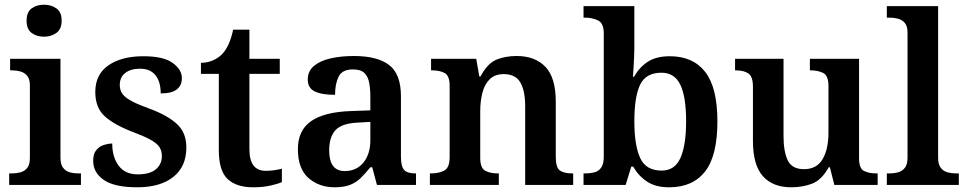

<svg xmlns="http://www.w3.org/2000/svg" viewBox="-20 -786 4110 816"><path d="M167 -630Q136 -630 114.5 -646Q93 -662 93 -698Q93 -735 114.5 -750.5Q136 -766 167 -766Q197 -766 219.5 -750.5Q242 -735 242 -698Q242 -662 219.5 -646Q197 -630 167 -630ZM19 0V-49H32Q49 -49 66.5 -53.5Q84 -58 95.5 -72Q107 -86 107 -115V-424Q107 -451 95 -464.5Q83 -478 66 -482.5Q49 -487 32 -487H23V-536H237V-116Q237 -87 248.5 -72.5Q260 -58 277 -53.5Q294 -49 312 -49H324V0Z M563 10Q467 10 421.5 -21Q376 -52 376 -103Q376 -133 390 -149Q404 -165 423 -170.5Q442 -176 457 -176Q457 -118 484.5 -81.5Q512 -45 565 -45Q618 -45 643 -67Q668 -89 668 -122Q668 -145 657.5 -161Q647 -177 620 -192Q593 -207 545 -225Q466 -255 425.5 -291.5Q385 -328 385 -395Q385 -470 441 -508.5Q497 -547 589 -547Q675 -547 714 -518.5Q753 -490 753 -454Q753 -423 731.5 -406Q710 -389 663 -389Q663 -438 641 -466Q619 -494 575 -494Q536 -494 512.5 -476Q489 -458 489 -425Q489 -402 501 -386Q513 -370 542 -355Q571 -340 621 -322Q693 -295 732.5 -258.5Q772 -222 772 -159Q772 -78 716.5 -34Q661 10 563 10Z M1056 10Q985 10 947.5 -25Q910 -60 910 -147V-472H834V-519Q861 -519 885 -529.5Q909 -540 925 -557Q956 -590 971 -660H1040V-536H1169V-472H1040V-152Q1040 -60 1109 -60Q1128 -60 1145 -62.5Q1162 -65 1178 -69V-12Q1163 -5 1130.5 2.5Q1098 10 1056 10Z M1402 10Q1336 10 1291 -29.5Q1246 -69 1246 -152Q1246 -232 1302 -271Q1358 -310 1471 -314L1554 -317V-374Q1554 -408 1549 -434.5Q1544 -461 1528.5 -476Q1513 -491 1480 -491Q1434 -491 1419 -460Q1404 -429 1404 -383Q1347 -383 1317.5 -397.5Q1288 -412 1288 -448Q1288 -484 1314.5 -506Q1341 -528 1385.5 -538Q1430 -548 1484 -548Q1584 -548 1634 -509.5Q1684 -471 1684 -377V-120Q1684 -79 1697.5 -64Q1711 -49 1745 -49H1748V0H1582L1562 -75H1554Q1532 -48 1512.5 -29Q1493 -10 1467 0Q1441 10 1402 10ZM1445 -59Q1495 -59 1524.5 -95Q1554 -131 1554 -191V-268L1502 -265Q1432 -262 1405.5 -232.5Q1379 -203 1379 -147Q1379 -59 1445 -59Z M1807 0V-49H1811Q1845 -49 1868 -61Q1891 -73 1891 -119V-421Q1891 -464 1870 -475.5Q1849 -487 1816 -487H1812V-536H2004L2017 -461H2022Q2052 -517 2090 -532.5Q2128 -548 2176 -548Q2254 -548 2298 -502Q2342 -456 2342 -354V-120Q2342 -73 2360 -61Q2378 -49 2412 -49H2416V0H2212V-335Q2212 -400 2191.5 -435.5Q2171 -471 2121 -471Q2083 -471 2061 -449Q2039 -427 2030 -391Q2021 -355 2021 -313V-115Q2021 -72 2042 -60.5Q2063 -49 2096 -49H2100V0Z M2824 10Q2766 10 2729.5 -14.5Q2693 -39 2671 -78H2663L2639 0H2460V-49H2468Q2488 -49 2506 -53.5Q2524 -58 2535 -73.5Q2546 -89 2546 -120V-644Q2546 -687 2522 -699Q2498 -711 2466 -711H2460V-760H2676V-584Q2676 -568 2675 -544Q2674 -520 2672.5 -496.5Q2671 -473 2670 -460H2675Q2697 -500 2733 -523.5Q2769 -547 2827 -547Q2925 -547 2977 -480.5Q3029 -414 3029 -270Q3029 -124 2976.5 -57Q2924 10 2824 10ZM2792 -61Q2848 -61 2872 -115Q2896 -169 2896 -271Q2896 -374 2871.5 -425.5Q2847 -477 2791 -477Q2725 -477 2700.5 -426Q2676 -375 2676 -270Q2676 -169 2700.5 -115Q2725 -61 2792 -61Z M3343 10Q3264 10 3222 -37.5Q3180 -85 3180 -187V-417Q3180 -461 3160.5 -474Q3141 -487 3106 -487H3104V-536H3310V-207Q3310 -142 3328 -104.5Q3346 -67 3397 -67Q3451 -67 3476 -109.5Q3501 -152 3501 -223V-420Q3501 -465 3478.5 -476Q3456 -487 3425 -487H3422V-536H3631V-113Q3631 -70 3652 -59.5Q3673 -49 3704 -49H3710V0H3526L3507 -75H3502Q3472 -21 3431.5 -5.5Q3391 10 3343 10Z M3749 0V-49H3762Q3779 -49 3796.5 -53.5Q3814 -58 3825.5 -72.5Q3837 -87 3837 -116V-648Q3837 -675 3825.5 -688.5Q3814 -702 3796.5 -706.5Q3779 -711 3762 -711H3749V-760H3967V-116Q3967 -87 3978.5 -72.5Q3990 -58 4007.5 -53.5Q4025 -49 4042 -49H4055V0Z"/></svg>

Font: Noto Serif Thai SemiBold
Style: Regular
Weight: 600
Designer: Monotype Design Team
Foundry: Monotype Imaging Inc.
Version: Version 2.001; ttfautohint (v1.8.4.7-5d5b)